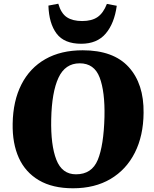

<svg xmlns="http://www.w3.org/2000/svg" viewBox="-20 -996 827 1031"><path d="M48 -332Q50 -454 95 -542.5Q140 -631 223.5 -678.5Q307 -726 424 -726Q589 -726 671 -636Q753 -546 751 -390Q750 -267 704 -176Q658 -85 573.5 -35Q489 15 372 15Q262 15 189 -28Q116 -71 81 -148.5Q46 -226 48 -332ZM255 -356Q252 -217 282.5 -138.5Q313 -60 388 -60Q473 -60 505 -137.5Q537 -215 541 -368Q544 -504 515 -580Q486 -656 408 -656Q330 -656 294 -578.5Q258 -501 255 -356ZM293 -976Q308 -924 339 -903.5Q370 -883 421 -883Q473 -883 504 -904.5Q535 -926 554 -975L607 -965Q594 -870 547.5 -815.5Q501 -761 416 -761Q325 -761 284 -815.5Q243 -870 240 -966Z"/></svg>

Font: Literata 36pt ExtraBold
Style: Italic
Weight: 800
Italic angle: -2°
Designer: Latin by Veronika Burian and Jose Scaglione. Greek by Irene Vlachou. Cyrillic by Vera Evstafieva
Foundry: TypeTogether
Version: Version 3.002